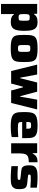

<svg xmlns="http://www.w3.org/2000/svg" viewBox="1484 -2042 757 3764"><g transform="rotate(90 1862.0 -159.5)"><path d="M56 199V-510H248L252 -450H262Q279 -479 303 -493.5Q327 -508 355.5 -513Q384 -518 413 -518Q458 -518 490.5 -506Q523 -494 544 -465Q565 -436 574.5 -385.5Q584 -335 584 -257Q584 -179 574 -127.5Q564 -76 543 -47Q522 -18 489.5 -5.5Q457 7 412 7Q384 7 357 3Q330 -1 307 -13.5Q284 -26 265 -53H255V199ZM320 -146Q344 -146 357.5 -149Q371 -152 377 -162Q383 -172 384.5 -194.5Q386 -217 386 -255Q386 -293 384.5 -315.5Q383 -338 377 -348Q371 -358 357.5 -361Q344 -364 320 -364Q294 -364 281 -358.5Q268 -353 262 -335Q258 -321 256.5 -301.5Q255 -282 255 -255Q255 -226 256.5 -206.5Q258 -187 261 -175Q268 -156 281.5 -151Q295 -146 320 -146Z M929 8Q853 8 803.5 0Q754 -8 725.5 -26Q697 -44 684 -74Q671 -104 667.5 -149Q664 -194 664 -255Q664 -317 667.5 -361.5Q671 -406 684 -436.5Q697 -467 725.5 -485Q754 -503 803.5 -510.5Q853 -518 929 -518Q1006 -518 1055 -510.5Q1104 -503 1133 -485Q1162 -467 1175 -436.5Q1188 -406 1192 -361.5Q1196 -317 1196 -255Q1196 -194 1192 -149Q1188 -104 1175 -74Q1162 -44 1133 -26Q1104 -8 1055 0Q1006 8 929 8ZM929 -134Q954 -134 968 -137Q982 -140 988 -152Q994 -164 995.5 -188.5Q997 -213 997 -255Q997 -298 995.5 -322Q994 -346 988 -358Q982 -370 968.5 -373Q955 -376 929 -376Q904 -376 890.5 -373Q877 -370 871 -358Q865 -346 863.5 -322Q862 -298 862 -255Q862 -213 863.5 -188.5Q865 -164 871 -152Q877 -140 891 -137Q905 -134 929 -134Z M1372 0 1246 -510H1440L1502 -179H1513L1597 -510H1777L1864 -179H1875L1933 -510H2125L1998 0H1754L1691 -233H1680L1617 0Z M2459 8Q2378 8 2325.5 -1Q2273 -10 2242.5 -29.5Q2212 -49 2198 -79.5Q2184 -110 2180 -153.5Q2176 -197 2176 -254Q2176 -325 2183 -375Q2190 -425 2214.5 -456.5Q2239 -488 2292.5 -503Q2346 -518 2438 -518Q2512 -518 2559 -509.5Q2606 -501 2633 -482Q2660 -463 2671.5 -432Q2683 -401 2685.5 -357Q2688 -313 2688 -254V-216H2370Q2370 -186 2374 -169Q2378 -152 2391 -144.5Q2404 -137 2431.5 -134.5Q2459 -132 2506 -132Q2526 -132 2552.5 -133Q2579 -134 2608.5 -136Q2638 -138 2666 -140V-11Q2645 -5 2610.5 -1Q2576 3 2536.5 5.5Q2497 8 2459 8ZM2503 -280V-299Q2503 -331 2501 -350Q2499 -369 2492 -378Q2485 -387 2471.5 -389Q2458 -391 2437 -391Q2415 -391 2401.5 -388.5Q2388 -386 2381.5 -377Q2375 -368 2372.5 -349Q2370 -330 2370 -298H2521Z M2788 0V-510H2980L2984 -423H2994Q3009 -460 3031.5 -480.5Q3054 -501 3086 -509.5Q3118 -518 3161 -518V-346Q3095 -346 3056.5 -331.5Q3018 -317 3002.5 -279Q2987 -241 2987 -170V0Z M3468 8Q3432 8 3390 6Q3348 4 3308.5 1Q3269 -2 3237 -5V-133Q3257 -132 3278.5 -130.5Q3300 -129 3322 -128Q3344 -127 3363 -126Q3382 -125 3398 -125Q3450 -125 3472.5 -127.5Q3495 -130 3500.5 -136.5Q3506 -143 3506 -155Q3506 -167 3503 -172Q3500 -177 3488.5 -179.5Q3477 -182 3451 -185L3321 -199Q3276 -204 3254.5 -225.5Q3233 -247 3226.5 -282Q3220 -317 3220 -362Q3220 -418 3238 -449.5Q3256 -481 3288 -495.5Q3320 -510 3362.5 -514Q3405 -518 3453 -518Q3489 -518 3528 -516Q3567 -514 3601.5 -511Q3636 -508 3658 -504V-377Q3629 -379 3599.5 -380.5Q3570 -382 3546 -383.5Q3522 -385 3507 -385Q3460 -385 3437.5 -383.5Q3415 -382 3408.5 -376Q3402 -370 3402 -357Q3402 -347 3404 -341.5Q3406 -336 3416.5 -333.5Q3427 -331 3451 -328L3572 -315Q3608 -311 3634.5 -299.5Q3661 -288 3674.5 -256Q3688 -224 3688 -159Q3688 -99 3671 -65Q3654 -31 3624 -15.5Q3594 0 3554 4Q3514 8 3468 8Z"/></g></svg>

Font: Saira SemiExpanded ExtraBold
Style: Regular
Weight: 800
Width: 6
Designer: Hector Gatti with collaboration of the Omnibus-Type team
Foundry: Omnibus-Type
Version: Version 1.101